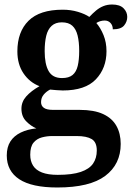

<svg xmlns="http://www.w3.org/2000/svg" viewBox="-20 -591 592 851"><path d="M234 240Q121 240 65.5 203.5Q10 167 10 98Q10 61 26 36Q42 11 72 -3.5Q102 -18 141 -22Q117 -32 96 -53.5Q75 -75 75 -109Q75 -140 96.5 -164Q118 -188 155 -209Q111 -226 84 -266Q57 -306 57 -363Q57 -450 106.5 -499Q156 -548 258 -548Q294 -548 325.5 -538.5Q357 -529 376 -516Q391 -532 406 -544.5Q421 -557 438.5 -564Q456 -571 477 -571Q511 -571 527.5 -554.5Q544 -538 544 -516Q544 -495 530 -478Q516 -461 480 -461Q480 -478 470 -489Q460 -500 444 -500Q434 -500 424 -497Q414 -494 407 -489Q426 -467 439 -435Q452 -403 452 -364Q452 -289 405 -239.5Q358 -190 258 -190Q247 -190 229.5 -191.5Q212 -193 202 -194Q186 -186 174 -172Q162 -158 162 -138Q162 -122 174.5 -113Q187 -104 215 -104H333Q397 -104 437 -85.5Q477 -67 496 -33Q515 1 515 47Q515 137 446.5 188.5Q378 240 234 240ZM236 184Q300 184 338 171Q376 158 392.5 134Q409 110 409 76Q409 39 386.5 25.5Q364 12 320 12H211Q188 12 165.5 18Q143 24 128.5 41.5Q114 59 114 95Q114 123 126.5 143Q139 163 166 173.5Q193 184 236 184ZM255 -245Q285 -245 301.5 -258.5Q318 -272 324.5 -299Q331 -326 331 -365Q331 -405 324 -433.5Q317 -462 300.5 -477Q284 -492 254 -492Q226 -492 209 -476.5Q192 -461 185 -432.5Q178 -404 178 -364Q178 -307 195.5 -276Q213 -245 255 -245Z"/></svg>

Font: Noto Serif Armenian SemiBold
Style: Regular
Weight: 600
Version: Version 2.007